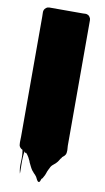

<svg xmlns="http://www.w3.org/2000/svg" viewBox="-95 -756 512 940"><g transform="rotate(10 161.5 -285.5)"><path d="M279 -29Q279 -24 277 -18Q277 -18 275 -14L274 -13Q273 -10 267.5 -5.5Q262 -1 261 0L260 1Q260 2 259.5 2Q259 2 259 3Q257 8 255 8Q251 14 247.5 20Q244 26 239 31Q235 36 229.5 40Q224 44 219 49Q214 54 211 60Q210 63 208.5 65.5Q207 68 206 70Q199 84 197 92Q195 100 186 115Q185 119 179 123Q178 125 175.5 133Q173 141 167 140Q165 140 162.5 136.5Q160 133 159 132Q156 127 154 122Q152 117 148 113Q146 111 145 109Q141 106 136 100Q135 98 133.5 96Q132 94 130 93Q123 84 118 73.5Q113 63 108 53Q107 50 106 47Q105 44 103 41L97 29Q90 17 82 9Q82 12 80 12Q79 12 78 9.5Q77 7 76 6Q76 5 75.5 4.5Q75 4 75 4Q72 14 71 34.5Q70 55 70.5 75.5Q71 96 71 108Q71 120 70 113Q64 90 66 57.5Q68 25 63 -1Q61 -2 59.5 -3Q58 -4 56 -5Q45 -14 45 -25Q44 -35 44.5 -45Q45 -55 45 -64V-659Q45 -669 44.5 -680Q44 -691 50 -699L56 -705Q63 -710 72 -710H239Q244 -710 249.5 -710.5Q255 -711 260 -709Q263 -708 265.5 -706.5Q268 -705 270 -703Q272 -701 274 -697Q278 -692 278 -683V-59Q278 -52 279 -44.5Q280 -37 279 -29Z"/></g></svg>

Font: Rubik Wet Paint
Style: Regular
Weight: 400
Designer: Hubert and Fischer, NaN
Foundry: Hubert and Fischer, NaN
Version: Version 2.200